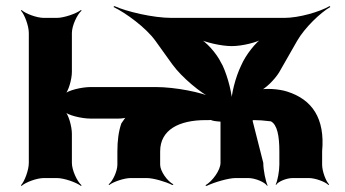

<svg xmlns="http://www.w3.org/2000/svg" viewBox="-20 -587 1137 633"><path d="M900 -348 960 -453C985 -496 1036 -545 1069 -564L1067 -567C1034 -548 966 -528 917 -528H546C484 -528 397 -549 357 -567L354 -564C394 -545 461 -496 492 -453L548 -375C579 -332 643 -279 681 -261L683 -264C646 -283 556 -300 494 -300H279C249 -300 203 -289 191 -276L193 -274C206 -286 217 -326 217 -350V-478C217 -502 234 -539 249 -552L247 -554C231 -542 191 -528 167 -528H125C101 -528 64 -542 51 -554L49 -552C61 -539 75 -502 75 -478V-50C75 -26 61 11 49 24L51 26C64 14 101 0 125 0H167C191 0 231 14 247 26L249 24C234 11 217 -26 217 -50V-146C217 -170 206 -210 193 -222L191 -220C203 -207 249 -196 279 -196H370C381 -196 396 -198 404 -202L400 -206C394 -202 386 -188 380 -180C371 -154 367 -123 367 -88V-44C367 -23 352 10 338 21L340 23C354 12 390 0 411 0H464C485 0 527 12 548 23L552 21C531 10 508 -23 508 -44V-88C508 -159 570 -191 658 -191H666C668 -191 675 -191 676 -192L673 -195C672 -194 672 -188 707 -186V-50C707 -26 680 11 657 24L661 26C686 14 733 0 757 0H798C822 0 854 14 861 26L862 24C856 11 848 -26 848 -50L813 -188C813 -189 814 -193 813 -194L810 -191C811 -190 815 -191 816 -191H819C834 -191 847 -190 873 -187C894 -176 901 -139 901 -88V-44C901 -23 895 10 889 21L890 23C896 12 924 0 945 0H998C1019 0 1052 12 1063 23L1065 21C1054 10 1042 -23 1042 -44V-88C1052 -197 1009 -259 927 -285C900 -294 852 -297 832 -290L834 -286C854 -293 885 -324 900 -348ZM714 -371 709 -380C694 -411 660 -450 632 -464L629 -461C657 -447 710 -435 744 -435C778 -435 828 -447 850 -461L848 -464C823 -448 790 -406 775 -371C756 -332 742 -275 742 -243H746C746 -275 732 -332 714 -371Z"/></svg>

Font: Asimov
Style: EdgeWide
Weight: 500
Designer: Google
Version: Version 2.000980: 2014